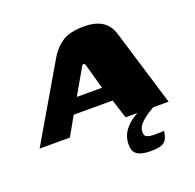

<svg xmlns="http://www.w3.org/2000/svg" viewBox="-148 -585 908 894"><g transform="rotate(-20 306.0 -138.0)"><path d="M-31 0 190 -378Q215 -418 251.5 -441Q288 -464 357 -464Q413 -464 446.5 -442.5Q480 -421 493 -378L608 0H395L365 -94H172L119 0ZM214 -167H339L306 -285Q305 -290 303 -295Q301 -300 296 -300Q291 -300 287.5 -295Q284 -290 282 -285ZM453 188Q412 188 392 177.5Q372 167 367.5 148.5Q363 130 366 105Q371 74 390 51Q409 28 432 13Q455 -2 472 -10H553Q544 -7 527.5 2.5Q511 12 493 24.5Q475 37 461.5 52Q448 67 446 82Q442 110 457 116Q472 122 495 122Q518 122 527 121.5Q536 121 538 120.5Q540 120 542 120Q539 143 531.5 158.5Q524 174 506.5 181Q489 188 453 188Z"/></g></svg>

Font: Genos ExtraBold
Style: Italic
Weight: 800
Italic angle: -8°
Version: Version 1.010